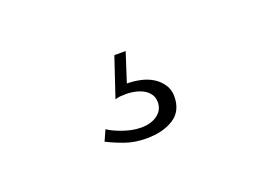

<svg xmlns="http://www.w3.org/2000/svg" viewBox="-38 -82 377 273"><g transform="rotate(-20 150.0 54.5)"><path d="M148.9 35.2Q159.7 35.2 170.2 37.6Q180.7 40 188.5 45.2Q196.3 50.3 201.2 57.9Q206.1 65.4 206.1 75.2Q206.1 97.7 189.9 107.9Q173.8 118.2 148.9 118.2Q130.9 118.2 116.5 113Q102.1 107.9 90.8 102.1L98.1 85.9Q106 91.3 120.1 96.2Q134.3 101.1 147 101.1Q162.1 101.1 171.6 94Q181.2 86.9 181.2 75.2Q181.2 67.4 177.2 62.3Q173.3 57.1 167.5 54.2Q161.6 51.3 155 50Q148.4 48.8 143.1 48.8Q138.7 48.8 134.5 49.1Q130.4 49.3 126 50.8L146 -8.8H163.1Z"/></g></svg>

Font: Clicker Script
Style: Regular
Weight: 400
Designer: Astigmatic (AOETI)
Foundry: Astigmatic (AOETI)
Version: Version 1.000